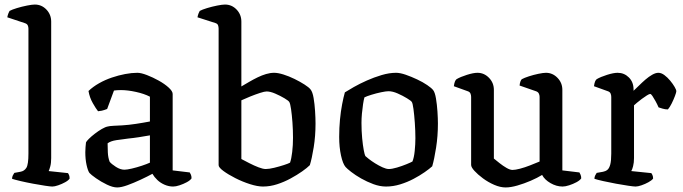

<svg xmlns="http://www.w3.org/2000/svg" viewBox="-20 -820 3001 844"><path d="M210 0Q202 0 178.5 -3.5Q155 -7 125.5 -12.5Q96 -18 70.5 -24Q45 -30 33 -34Q33 -42 36.5 -49Q40 -56 43 -60L70 -65Q87 -68 96 -82.5Q105 -97 105 -145V-694Q105 -702 102 -708.5Q99 -715 90 -718L12 -744Q14 -754 17 -761.5Q20 -769 22 -772Q33 -778 54.5 -784.5Q76 -791 98.5 -795.5Q121 -800 133 -800Q163 -800 184 -778Q205 -756 205 -725V-125Q205 -103 201 -88.5Q197 -74 194 -68L279 -59Q281 -56 283.5 -50.5Q286 -45 286 -35Q281 -27 266.5 -19Q252 -11 236 -5.5Q220 0 210 0Z M495 4Q476 4 450 -8.5Q424 -21 402 -36.5Q380 -52 373 -60Q366 -70 360.5 -95Q355 -120 355 -151Q355 -163 356 -173.5Q357 -184 358 -194Q360 -199 370.5 -209.5Q381 -220 396.5 -232Q412 -244 427.5 -253Q443 -262 454 -264Q461 -266 478.5 -267Q496 -268 518 -269Q532 -270 547 -271.5Q562 -273 577.5 -275.5Q593 -278 608.5 -280.5Q624 -283 639 -286V-395Q614 -408 577.5 -416Q541 -424 512 -424Q503 -424 495 -423.5Q487 -423 481 -422L451 -341Q447 -340 438.5 -336.5Q430 -333 411 -331Q402 -342 388 -366.5Q374 -391 369 -420Q389 -439 415.5 -454Q442 -469 471.5 -479Q501 -489 530 -494.5Q559 -500 584 -500Q600 -500 626 -490Q652 -480 678 -465.5Q704 -451 721.5 -435Q739 -419 739 -407V-71L814 -62Q816 -59 819 -52.5Q822 -46 822 -36Q816 -27 801 -19Q786 -11 769.5 -5.5Q753 0 741 0Q722 0 703.5 -8Q685 -16 671.5 -29Q658 -42 650 -56Q628 -44 598 -30Q568 -16 540.5 -6Q513 4 495 4ZM527 -74Q538 -74 559.5 -79Q581 -84 603.5 -91.5Q626 -99 639 -105V-225Q617 -221 591 -217Q565 -213 544 -211Q518 -208 492 -204Q466 -200 453 -190Q453 -174 454 -150.5Q455 -127 462 -109Q470 -99 489.5 -86.5Q509 -74 527 -74Z M1136 0Q1112 0 1079 -10.5Q1046 -21 1014.5 -37Q983 -53 962 -68.5Q941 -84 941 -94V-694Q941 -702 938.5 -709Q936 -716 926 -719L848 -744Q850 -754 853 -761.5Q856 -769 858 -772Q869 -778 890.5 -784.5Q912 -791 934.5 -795.5Q957 -800 969 -800Q999 -800 1020 -778Q1041 -756 1041 -725V-440Q1058 -450 1076 -460.5Q1094 -471 1112.5 -480Q1131 -489 1149.5 -494.5Q1168 -500 1185 -500Q1202 -500 1226 -492.5Q1250 -485 1274.5 -473Q1299 -461 1318.5 -448.5Q1338 -436 1345 -427Q1354 -416 1358.5 -389.5Q1363 -363 1365 -332Q1367 -301 1367 -277Q1367 -222 1359 -172.5Q1351 -123 1342 -94Q1330 -82 1308 -66.5Q1286 -51 1257.5 -35.5Q1229 -20 1198 -10Q1167 0 1136 0ZM1148 -77Q1163 -77 1185.5 -82.5Q1208 -88 1228 -94.5Q1248 -101 1255 -105Q1261 -122 1264.5 -152Q1268 -182 1268 -214Q1268 -249 1265.5 -282.5Q1263 -316 1259.5 -340Q1256 -364 1252 -371Q1249 -377 1230.5 -388Q1212 -399 1190 -408.5Q1168 -418 1152 -418Q1143 -418 1123 -411.5Q1103 -405 1080.5 -396Q1058 -387 1041 -379V-121Q1056 -113 1076.5 -102.5Q1097 -92 1116.5 -84.5Q1136 -77 1148 -77Z M1677 0Q1650 0 1621.5 -10.5Q1593 -21 1567.5 -35.5Q1542 -50 1523.5 -64.5Q1505 -79 1499 -86Q1487 -100 1479 -136.5Q1471 -173 1471 -218Q1471 -258 1474.5 -294.5Q1478 -331 1484 -362Q1490 -393 1496 -414Q1510 -423 1535.5 -437.5Q1561 -452 1592.5 -466Q1624 -480 1657.5 -490Q1691 -500 1721 -500Q1739 -500 1763.5 -491.5Q1788 -483 1813.5 -471Q1839 -459 1858 -446Q1877 -433 1884 -424Q1892 -414 1896.5 -387Q1901 -360 1903 -329.5Q1905 -299 1905 -277Q1905 -222 1897 -171Q1889 -120 1880 -89Q1868 -78 1846.5 -63Q1825 -48 1797.5 -33.5Q1770 -19 1739 -9.5Q1708 0 1677 0ZM1689 -77Q1703 -77 1725 -83.5Q1747 -90 1766.5 -98Q1786 -106 1793 -110Q1800 -127 1803 -156.5Q1806 -186 1806 -212Q1806 -245 1803.5 -280Q1801 -315 1797.5 -341Q1794 -367 1790 -372Q1787 -377 1769 -388Q1751 -399 1728.5 -409Q1706 -419 1688 -419Q1677 -419 1655.5 -414.5Q1634 -410 1613 -403.5Q1592 -397 1582 -392Q1579 -382 1576 -362.5Q1573 -343 1571 -321Q1569 -299 1569 -280Q1569 -244 1572 -212.5Q1575 -181 1579 -160Q1583 -139 1586 -134Q1589 -131 1601 -121.5Q1613 -112 1629 -102Q1645 -92 1661.5 -84.5Q1678 -77 1689 -77Z M2203 4Q2179 4 2152.5 -7.5Q2126 -19 2103 -36Q2080 -53 2065.5 -69Q2051 -85 2051 -95V-394Q2051 -402 2048 -409Q2045 -416 2036 -419L1975 -441Q1977 -455 1980 -462Q1983 -469 1987 -472Q2004 -482 2032.5 -491Q2061 -500 2079 -500Q2108 -500 2129.5 -478Q2151 -456 2151 -425V-123Q2162 -114 2176.5 -102.5Q2191 -91 2206.5 -82Q2222 -73 2233 -73Q2245 -73 2266 -78.5Q2287 -84 2310 -93Q2333 -102 2352 -110V-394Q2352 -402 2348.5 -409Q2345 -416 2336 -419L2264 -444Q2265 -455 2268 -462.5Q2271 -470 2274 -472Q2285 -478 2305 -484.5Q2325 -491 2346.5 -495.5Q2368 -500 2380 -500Q2409 -500 2430.5 -478Q2452 -456 2452 -425V-71L2527 -62Q2529 -59 2532 -52Q2535 -45 2535 -36Q2529 -27 2514 -19Q2499 -11 2482 -5.5Q2465 0 2453 0Q2426 0 2400 -15Q2374 -30 2363 -51Q2342 -38 2313 -25.5Q2284 -13 2254.5 -4.5Q2225 4 2203 4Z M2774 0Q2766 0 2742 -3.5Q2718 -7 2688 -12.5Q2658 -18 2631.5 -24Q2605 -30 2593 -34Q2593 -42 2596.5 -49Q2600 -56 2603 -60L2631 -65Q2642 -67 2650 -73.5Q2658 -80 2662.5 -96.5Q2667 -113 2667 -145V-394Q2667 -402 2664 -409Q2661 -416 2652 -419L2591 -441Q2593 -455 2596 -462Q2599 -469 2603 -472Q2620 -482 2648.5 -491Q2677 -500 2695 -500Q2724 -500 2744.5 -479.5Q2765 -459 2765 -427V-421Q2775 -430 2788.5 -443.5Q2802 -457 2817 -470Q2832 -483 2847 -491.5Q2862 -500 2874 -500Q2887 -500 2900.5 -490Q2914 -480 2926 -465.5Q2938 -451 2945.5 -438Q2953 -425 2953 -419Q2953 -414 2947 -398Q2941 -382 2932.5 -365Q2924 -348 2916 -339Q2904 -339 2892.5 -342.5Q2881 -346 2875 -348Q2869 -362 2861.5 -375.5Q2854 -389 2848 -398Q2842 -407 2838 -407Q2834 -407 2823.5 -400.5Q2813 -394 2801 -385Q2789 -376 2779.5 -368Q2770 -360 2767 -357V-125Q2767 -105 2763 -89.5Q2759 -74 2755 -68L2843 -59Q2845 -57 2848 -50.5Q2851 -44 2851 -35Q2845 -27 2830.5 -19Q2816 -11 2800 -5.5Q2784 0 2774 0Z"/></svg>

Font: Texturina Medium
Style: Regular
Weight: 500
Designer: Guillermo Torres Carreño
Foundry: Omnibus-Type
Version: Version 1.003